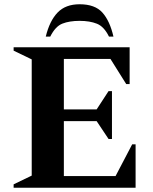

<svg xmlns="http://www.w3.org/2000/svg" viewBox="-20 -882 721 902"><path d="M44 0V-16L129 -57V-603L44 -644V-660H589V-487H573L499 -605H280V-368H434L490 -454H506V-229H490L434 -313H280V-55H523L601 -204H617V0ZM195 -710Q213 -784 250.5 -823Q288 -862 354 -862Q426 -862 461 -823Q496 -784 513 -710H492Q469 -757 435.5 -770.5Q402 -784 354 -784Q306 -784 273 -771Q240 -758 216 -710Z"/></svg>

Font: Spectral
Style: Bold
Weight: 700
Designer: Jean-Baptiste Levee
Foundry: Production Type
Version: Version 2.001